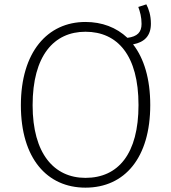

<svg xmlns="http://www.w3.org/2000/svg" viewBox="-20 -851 788 883"><path d="M674 -742C674 -781 664 -810 653 -831L616 -819C624 -797 631 -773 631 -741C631 -703 612 -683 566 -677C515 -725 449 -750 373 -750C198 -750 76 -611 76 -367C76 -122 197 12 373 12C554 12 671 -126 671 -368C671 -489 642 -583 592 -647C645 -657 674 -687 674 -742ZM373 -33C229 -33 130 -144 130 -367C130 -595 228 -705 373 -705C521 -705 617 -596 617 -368C617 -144 524 -33 373 -33Z"/></svg>

Font: Glow Sans SC Normal Light
Style: Regular
Weight: 300
Designer: Ryoko NISHIZUKA (kana, bopomofo & ideographs); Paul D. Hunt (Latin, Greek & Cyrillic); Sandoll Communications, Soo-young
Version: Version 0.93